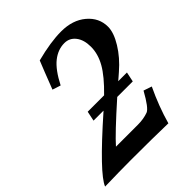

<svg xmlns="http://www.w3.org/2000/svg" viewBox="-215 -858 990 990"><g transform="rotate(-45 280.0 -363.0)"><path d="M168 -105.5H329.1Q369.1 -105.5 403.3 -117.7Q427.2 -126.5 473.1 -209.5L518.1 -194.3Q471.2 -95.7 444.3 0.5Q335.9 -2.4 171.4 -2.4Q93.3 -2.4 -17.1 0.5Q8.3 -65.4 251.5 -279.8L253.9 -282.2H181.2L192.4 -335.9H312Q382.3 -404.3 411.9 -456.5Q441.4 -508.8 441.4 -561Q441.4 -611.3 418.2 -641.4Q395 -671.4 357.4 -671.4Q310.5 -671.4 269.5 -638.9Q228.5 -606.4 189.5 -530.3L144.5 -544.9Q185.5 -651.4 204.6 -697.8Q311.5 -725.6 388.2 -725.6Q471.7 -725.6 524.2 -681.2Q576.7 -636.7 576.7 -571.8Q576.7 -528.8 542 -472.2Q507.3 -415.5 451.2 -367.2Q445.3 -361.8 433.3 -351.6Q421.4 -341.3 415 -335.9H478.5L467.3 -282.2H354Q211.4 -155.3 168 -105.5Z"/></g></svg>

Font: Flanker
Style: Bold Italic
Weight: 700
Italic angle: -12°
Designer: Flanker
Version: Version 2.000